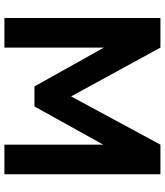

<svg xmlns="http://www.w3.org/2000/svg" viewBox="40 -770 730 849"><g transform="rotate(90 404.5 -345.0)"><path d="M750 -689.9V0H619.1V-437L450.2 -132.8H361.8L189.9 -439.9V0H59.1V-689.9H189.9L405.8 -294.9L619.1 -689.9Z"/></g></svg>

Font: D-DIN Exp
Style: DINExp-Bold
Weight: 700
Width: 7
Designer: Charles Nix
Foundry: Datto Inc.
Version: Version 1.00